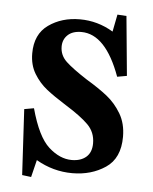

<svg xmlns="http://www.w3.org/2000/svg" viewBox="-47 -600 539 676"><g transform="rotate(5 222.5 -262.0)"><path d="M225 -36Q257 -36 276 -52.5Q295 -69 295 -101Q295 -140 268.5 -166.5Q242 -193 187 -227Q144 -254 117.5 -275Q91 -296 72.5 -326.5Q54 -357 54 -398Q54 -466 100.5 -499Q147 -532 211 -532Q274 -532 329 -499L341 -560L373 -558L393 -348L359 -342Q306 -488 220 -488Q189 -488 172 -472Q155 -456 155 -431Q155 -400 178.5 -378Q202 -356 253 -323Q298 -296 327.5 -272.5Q357 -249 377.5 -214.5Q398 -180 398 -133Q398 -57 348 -23.5Q298 10 231 10Q163 10 103 -25L88 36L56 32L43 -200L77 -206Q104 -107 143.5 -71.5Q183 -36 225 -36Z"/></g></svg>

Font: Minipax
Style: Bold
Weight: 500
Designer: Raphaël Ronot, Igor Stepanchenko (Cyrillic)
Foundry: steppetype
Version: Version 1.002